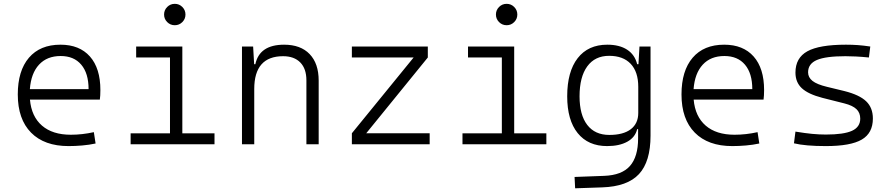

<svg xmlns="http://www.w3.org/2000/svg" viewBox="-20 -764 4728 1017"><path d="M343.3 9.8Q214.8 9.8 144.5 -61.5Q74.2 -132.8 74.2 -263.7Q74.2 -389.2 133.3 -458.3Q192.4 -527.3 300.3 -527.3Q400.9 -527.3 456.3 -464.8Q511.7 -402.3 511.7 -287.1Q511.7 -256.8 508.8 -236.3H138.7Q146.5 -147 202.4 -98.6Q258.3 -50.3 355 -50.3Q415.5 -50.3 477.1 -64L486.3 -3.9Q452.6 3.4 415.3 6.6Q377.9 9.8 343.3 9.8ZM301.3 -467.3Q229 -467.3 186.8 -421.6Q144.5 -376 138.2 -292H449.2Q449.2 -375.5 410.4 -421.4Q371.6 -467.3 301.3 -467.3Z M905.8 -630.4Q882.3 -630.4 865.7 -647Q849.1 -663.6 849.1 -687Q849.1 -710.4 865.7 -727.1Q882.3 -743.7 905.8 -743.7Q929.2 -743.7 945.8 -727.1Q962.4 -710.4 962.4 -687Q962.4 -663.6 945.8 -647Q929.2 -630.4 905.8 -630.4ZM671.9 0V-57.6H880.4V-459.5H701.2V-517.6H945.8V-57.6H1116.2V0Z M1261.7 0V-517.6H1320.8L1326.2 -423.8H1332.5Q1354.5 -527.3 1484.9 -527.3Q1572.3 -527.3 1620.1 -477.5Q1668 -427.7 1668 -336.9V0H1603V-338.4Q1603 -399.9 1570.6 -433.1Q1538.1 -466.3 1479.5 -466.3Q1326.7 -466.3 1326.7 -292.5V0Z M1843.8 0V-58.1L2170.9 -459.5H1843.8V-517.6H2246.1V-459.5L1919.9 -58.1H2255.9V0Z M2663.6 -630.4Q2640.1 -630.4 2623.5 -647Q2606.9 -663.6 2606.9 -687Q2606.9 -710.4 2623.5 -727.1Q2640.1 -743.7 2663.6 -743.7Q2687 -743.7 2703.6 -727.1Q2720.2 -710.4 2720.2 -687Q2720.2 -663.6 2703.6 -647Q2687 -630.4 2663.6 -630.4ZM2429.7 0V-57.6H2638.2V-459.5H2459V-517.6H2703.6V-57.6H2874V0Z M3026.4 233.4 3023.4 173.3 3179.7 167.5Q3273.9 164.1 3316.9 115Q3359.9 65.9 3359.9 -30.3V-80.1H3355Q3344.7 -36.6 3302.7 -13.4Q3260.7 9.8 3195.8 9.8Q3095.2 9.8 3039.8 -59.1Q2984.4 -127.9 2984.4 -253.9Q2984.4 -384.3 3039.8 -455.8Q3095.2 -527.3 3196.8 -527.3Q3261.2 -527.3 3302 -500.7Q3342.8 -474.1 3355 -423.8H3361.8L3367.2 -517.6H3425.8V-45.9Q3425.8 92.3 3364.5 158.2Q3303.2 224.1 3169.9 228.5ZM3049.8 -253.9Q3049.8 -155.3 3090.6 -102.3Q3131.3 -49.3 3207.5 -49.3Q3281.7 -49.3 3321.3 -79.6Q3360.8 -109.9 3360.8 -166V-304.2Q3360.8 -383.3 3320.8 -425.8Q3280.8 -468.3 3206.5 -468.3Q3131.3 -468.3 3090.6 -412.4Q3049.8 -356.4 3049.8 -253.9Z M3858.9 9.8Q3730.5 9.8 3660.2 -61.5Q3589.8 -132.8 3589.8 -263.7Q3589.8 -389.2 3648.9 -458.3Q3708 -527.3 3815.9 -527.3Q3916.5 -527.3 3971.9 -464.8Q4027.3 -402.3 4027.3 -287.1Q4027.3 -256.8 4024.4 -236.3H3654.3Q3662.1 -147 3718 -98.6Q3773.9 -50.3 3870.6 -50.3Q3931.2 -50.3 3992.7 -64L4002 -3.9Q3968.3 3.4 3930.9 6.6Q3893.6 9.8 3858.9 9.8ZM3816.9 -467.3Q3744.6 -467.3 3702.4 -421.6Q3660.2 -376 3653.8 -292H3964.8Q3964.8 -375.5 3926 -421.4Q3887.2 -467.3 3816.9 -467.3Z M4354.5 9.8Q4245.6 9.8 4185.5 -4.9L4193.4 -66.9Q4243.7 -58.6 4281.7 -54.9Q4319.8 -51.3 4354.5 -51.3Q4449.7 -51.3 4493.2 -71.3Q4536.6 -91.3 4536.6 -135.7Q4536.6 -166.5 4516.6 -185.8Q4496.6 -205.1 4452.6 -216.3L4336.4 -245.6Q4261.2 -265.1 4227.3 -296.6Q4193.4 -328.1 4193.4 -379.4Q4193.4 -457.5 4256.6 -492.4Q4319.8 -527.3 4460.9 -527.3Q4494.6 -527.3 4524.4 -525.1Q4554.2 -522.9 4589.8 -517.6L4582.5 -459.5Q4543 -463.4 4513.4 -464.8Q4483.9 -466.3 4458 -466.3Q4354 -466.3 4307.1 -446.3Q4260.3 -426.3 4260.3 -380.9Q4260.3 -354 4283.7 -335.4Q4307.1 -316.9 4359.9 -304.2L4452.6 -281.7Q4532.2 -261.7 4567.9 -227.5Q4603.5 -193.4 4603.5 -136.2Q4603.5 -59.1 4544.7 -24.7Q4485.8 9.8 4354.5 9.8Z"/></svg>

Font: Caskaydia Cove Light
Style: Regular
Weight: 300
Monospace: yes
Designer: Aaron Bell
Foundry: Saja Typeworks
Version: Version 4.300; ttfautohint (v1.8.3)